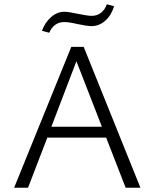

<svg xmlns="http://www.w3.org/2000/svg" viewBox="-20 -877 722 897"><path d="M476 -234H201L111 0H46L313 -658H371L636 0H567ZM456 -285 337 -591 220 -285ZM176 -733Q190 -772 218.5 -797Q247 -822 280 -822Q301 -822 341 -813Q389 -803 409 -803Q433 -803 451.5 -817Q470 -831 479 -857L513 -848Q500 -805 471.5 -780Q443 -755 408 -755Q386 -755 340 -765Q302 -774 280 -774Q256 -774 238 -761Q220 -748 210 -724Z"/></svg>

Font: Ysabeau Semilight
Style: Regular
Weight: 300
Designer: Christian Thalmann (Catharsis Fonts)
Version: Version 0.003